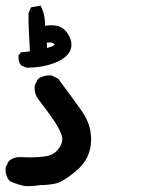

<svg xmlns="http://www.w3.org/2000/svg" viewBox="-41 -470 561 677"><path d="M27.3 84 63.5 85Q95.7 85 119.1 81.1Q148.4 78.1 167 52.7Q178.7 36.1 178.7 20.5Q178.7 13.7 176.8 7.8Q168 -17.6 148.9 -45.4Q129.9 -73.2 92.8 -122.1Q81.1 -137.7 81.1 -159.2Q81.1 -162.1 81.1 -168L92.8 -191.4Q110.4 -204.1 131.8 -204.1Q134.8 -204.1 140.6 -204.1L164.1 -192.4Q216.8 -122.1 248.5 -76.7Q280.3 -31.2 280.3 21.5Q280.3 88.9 227.5 132.8Q180.7 171.9 154.8 177.2Q128.9 182.6 101.6 182.6Q78.1 186.5 56.2 186.5Q34.2 186.5 -5.9 168.9L-7.8 167Q-21.5 150.4 -21.5 128.9Q-21.5 121.1 -20.5 119.1L-9.8 97.7Q5.9 84 27.3 84ZM118.2 -378.9Q127.9 -380.9 137.2 -380.9Q146.5 -380.9 154.3 -379.9Q182.6 -376 198.2 -350.6Q210.9 -331.1 210.9 -312.5Q210.9 -276.4 165 -253.9Q147.5 -245.1 118.7 -238.3Q89.8 -231.4 53.7 -231.4H51.8L34.2 -239.3L32.2 -241.2Q24.4 -252 24.4 -264.6Q24.4 -268.6 24.4 -274.4L32.2 -285.2L64.5 -289.1Q59.6 -373 59.6 -395Q59.6 -417 59.6 -423.8L68.4 -444.3L102.5 -450.2Q112.3 -428.7 115.2 -412.6Q118.2 -396.5 118.2 -378.9ZM124 -319.3 125 -300.8 143.6 -306.6 152.3 -312.5Q150.4 -314.5 147.5 -317.4Q144.5 -320.3 136.7 -320.3Q128.9 -320.3 124 -319.3Z"/></svg>

Font: JasonHandwriting2
Style: SemiBold
Weight: 600
Version: Version 1.04.7